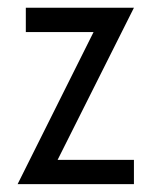

<svg xmlns="http://www.w3.org/2000/svg" viewBox="-20 -470 396 490"><path d="M127 -62H321.8V0H24.9L218.8 -388.2H45.9V-450.2H321.8Z"/></svg>

Font: Aubrey
Style: Regular
Weight: 400
Designer: Gayaneh Bagdasaryan | Cyreal.org
Foundry: Gayaneh Bagdasaryan | Cyreal.org
Version: Version 1.000